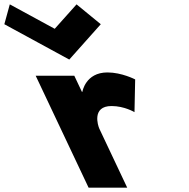

<svg xmlns="http://www.w3.org/2000/svg" viewBox="-346 -860 864 880"><path d="M-301.1 -840 -326.1 -749 -28.5 -587 115.9 -749 4.9 -840 -95.2 -728ZM237 0H60L-182.5 -513H-5.5L29.5 -439H31.5C31.5 -439 45.4 -528 146.4 -528C212.4 -528 273.5 -496 273.5 -496L270.4 -346C270.4 -346 224.2 -374 165.2 -374C73.2 -374 103.2 -283 109.4 -270Z"/></svg>

Font: Hussar
Style: BdOpOblFive
Weight: 700
Foundry: Cannot Into Space Fonts
Version: Version 2.00